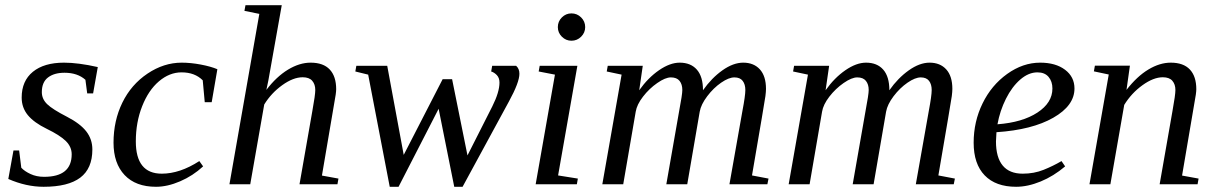

<svg xmlns="http://www.w3.org/2000/svg" viewBox="-20 -714 4706 744"><path d="M337.9 -134.8Q337.9 -61 291 -25.6Q244.1 9.8 148.9 9.8Q81.5 9.8 12.2 -20.5L32.2 -130.9H54.2L62.5 -64Q75.2 -50.3 98.4 -39.6Q121.6 -28.8 150.9 -28.8Q257.8 -28.8 257.8 -116.2Q257.8 -145 235.1 -167.5Q212.4 -189.9 161.1 -214.8Q111.8 -238.8 87.9 -267.8Q64 -296.9 64 -335.9Q64 -400.4 107.4 -435.8Q150.9 -471.2 228 -471.2Q283.2 -471.2 358.9 -454.1L340.8 -352.1H317.9L311 -404.8Q280.3 -432.1 230 -432.1Q189.9 -432.1 166 -413.8Q142.1 -395.5 142.1 -356.9Q142.1 -330.6 162.6 -310.5Q183.1 -290.5 240.2 -261.2Q291 -234.9 314.5 -204.6Q337.9 -174.3 337.9 -134.8Z M767.1 -69.3Q727.5 -32.7 678.2 -11.5Q628.9 9.8 584.5 9.8Q505.9 9.8 462.9 -35.6Q419.9 -81.1 419.9 -161.1Q419.9 -246.1 454.1 -316.2Q488.3 -386.2 551.5 -428.7Q614.7 -471.2 684.1 -471.2Q718.8 -471.2 757.8 -463.9Q796.9 -456.5 822.3 -445.8L800.3 -317.9H773.4L765.6 -402.8Q734.9 -433.6 683.6 -433.6Q636.7 -433.6 595.9 -398.9Q555.2 -364.3 530.8 -302.2Q506.3 -240.2 506.3 -166Q506.3 -41 606.9 -41Q676.8 -41 752.4 -89.8Z M984.9 -660.2 927.2 -671.9 931.2 -693.8H1071.8L1020 -402.8L1012.2 -365.7Q1051.3 -417 1095.9 -444.1Q1140.6 -471.2 1183.6 -471.2Q1232.9 -471.2 1257.8 -444.6Q1282.7 -418 1282.7 -368.2Q1282.7 -361.3 1280.8 -347.2Q1278.8 -333 1227.5 -33.7L1291.5 -22L1287.6 0H1140.6L1190.4 -284.2Q1201.7 -346.2 1201.7 -365.2Q1201.7 -387.2 1189.9 -400.9Q1178.2 -414.6 1152.8 -414.6Q1116.2 -414.6 1073.7 -384Q1031.2 -353.5 1003.9 -309.1L949.7 0H869.1Z M1772.5 9.8H1740.2L1679.7 -292.5L1524.4 9.8H1490.2L1406.7 -424.8L1356.9 -437L1360.8 -459H1480.5L1544.4 -113.8L1695.3 -407.2H1731.9L1791.5 -111.8L1887.7 -301.8Q1915.5 -357.4 1915.5 -394Q1915.5 -412.1 1905.3 -422.9Q1895 -433.6 1883.3 -437L1887.2 -459H1980Q1992.7 -447.8 1992.7 -428.2Q1992.7 -395 1952.1 -320.8Z M2142.6 -34.2 2219.2 -22 2215.3 0H2055.7L2130.4 -424.8L2067.4 -437L2071.3 -459H2217.3ZM2247.6 -608.9Q2247.6 -587.4 2231.9 -571.8Q2216.3 -556.2 2194.3 -556.2Q2172.9 -556.2 2157.2 -571.8Q2141.6 -587.4 2141.6 -608.9Q2141.6 -630.9 2157.2 -646.5Q2172.9 -662.1 2194.3 -662.1Q2216.3 -662.1 2231.9 -646.5Q2247.6 -630.9 2247.6 -608.9Z M2704.1 -364.3Q2737.3 -411.6 2779.3 -441.4Q2821.3 -471.2 2859.9 -471.2Q2900.9 -471.2 2924.6 -445.1Q2948.2 -418.9 2948.2 -369.6Q2948.2 -358.9 2946 -341.6Q2943.8 -324.2 2894 -34.2L2958 -22L2953.6 0H2806.6L2856.9 -284.2Q2868.2 -343.3 2868.2 -365.2Q2868.2 -387.2 2857.9 -400.6Q2847.7 -414.1 2825.7 -414.1Q2804.2 -414.1 2774.4 -393.6Q2744.6 -373 2720.5 -341.1Q2696.3 -309.1 2691.4 -281.2L2643.1 0H2562L2611.8 -284.2Q2624 -348.1 2624 -365.2Q2624 -387.2 2613.3 -400.6Q2602.5 -414.1 2579.6 -414.1Q2558.1 -414.1 2526.9 -392.3Q2495.6 -370.6 2471.7 -339.6Q2447.8 -308.6 2443.4 -281.2L2395 0H2314L2388.7 -424.8L2331.1 -437L2335 -459H2470.7L2457 -364.3Q2491.2 -412.6 2533.7 -441.9Q2576.2 -471.2 2613.8 -471.2Q2656.7 -471.2 2680.4 -444.1Q2704.1 -417 2704.1 -364.3Z M3426.3 -364.3Q3459.5 -411.6 3501.5 -441.4Q3543.5 -471.2 3582 -471.2Q3623 -471.2 3646.7 -445.1Q3670.4 -418.9 3670.4 -369.6Q3670.4 -358.9 3668.2 -341.6Q3666 -324.2 3616.2 -34.2L3680.2 -22L3675.8 0H3528.8L3579.1 -284.2Q3590.3 -343.3 3590.3 -365.2Q3590.3 -387.2 3580.1 -400.6Q3569.8 -414.1 3547.9 -414.1Q3526.4 -414.1 3496.6 -393.6Q3466.8 -373 3442.6 -341.1Q3418.5 -309.1 3413.6 -281.2L3365.2 0H3284.2L3334 -284.2Q3346.2 -348.1 3346.2 -365.2Q3346.2 -387.2 3335.4 -400.6Q3324.7 -414.1 3301.8 -414.1Q3280.3 -414.1 3249 -392.3Q3217.8 -370.6 3193.8 -339.6Q3169.9 -308.6 3165.5 -281.2L3117.2 0H3036.1L3110.8 -424.8L3053.2 -437L3057.1 -459H3192.9L3179.2 -364.3Q3213.4 -412.6 3255.9 -441.9Q3298.3 -471.2 3335.9 -471.2Q3378.9 -471.2 3402.6 -444.1Q3426.3 -417 3426.3 -364.3Z M4143.6 -371.1Q4143.6 -304.7 4061.5 -257.8Q3979.5 -210.9 3841.3 -201.7L3839.4 -166Q3839.4 -104 3865.5 -72.5Q3891.6 -41 3942.9 -41Q3986.8 -41 4023.9 -55.9Q4061 -70.8 4093.3 -89.8L4107.4 -69.3Q4062.5 -31.2 4012.5 -10.7Q3962.4 9.8 3917.5 9.8Q3838.4 9.8 3795.7 -34.4Q3752.9 -78.6 3752.9 -161.1Q3752.9 -242.7 3787.4 -313.2Q3821.8 -383.8 3882.8 -427.5Q3943.8 -471.2 4010.7 -471.2Q4070.8 -471.2 4107.2 -443.6Q4143.6 -416 4143.6 -371.1ZM3845.2 -232.4Q3941.9 -239.7 4000 -277.8Q4058.1 -315.9 4058.1 -371.1Q4058.1 -398.4 4043.2 -416Q4028.3 -433.6 4000 -433.6Q3965.8 -433.6 3933.6 -405.8Q3901.4 -377.9 3877.9 -331.1Q3854.5 -284.2 3845.2 -232.4Z M4534.7 -365.2Q4534.7 -387.2 4522.9 -400.9Q4511.2 -414.6 4485.8 -414.6Q4449.7 -414.6 4407 -383.8Q4364.3 -353 4336.4 -307.6L4282.7 0H4201.7L4276.4 -425.3L4218.8 -437.5L4222.7 -459.5H4358.4L4345.2 -365.7Q4386.2 -418.5 4430.2 -444.8Q4474.1 -471.2 4516.6 -471.2Q4565.9 -471.2 4590.8 -444.6Q4615.7 -418 4615.7 -368.2Q4615.7 -361.3 4613.8 -347.2Q4611.8 -333 4560.5 -33.7L4624.5 -22L4620.6 0H4473.6L4523.4 -284.2Q4534.7 -346.2 4534.7 -365.2Z"/></svg>

Font: Tinos
Style: Italic
Weight: 400
Italic angle: -16.333°
Designer: Steve Matteson
Foundry: Monotype Imaging Inc.
Version: Version 1.32